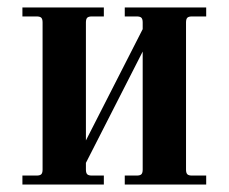

<svg xmlns="http://www.w3.org/2000/svg" viewBox="-20 -494 612 514"><path d="M40 0H258V-24H226C220 -24 215.8 -25.2 213.5 -27.5C211.2 -29.8 210 -34 210 -40V-58L362 -356V-40C362 -34 360.8 -29.8 358.5 -27.5C356.2 -25.2 352 -24 346 -24H314V0H532V-24H494C488 -24 483.8 -25.2 481.5 -27.5C479.2 -29.8 478 -34 478 -40V-434C478 -440 479.2 -444.2 481.5 -446.5C483.8 -448.8 488 -450 494 -450H532V-474H314V-450H346C352 -450 356.2 -448.8 358.5 -446.5C360.8 -444.2 362 -440 362 -434V-416L210 -118V-434C210 -440 211.2 -444.2 213.5 -446.5C215.8 -448.8 220 -450 226 -450H258V-474H40V-450H78C84 -450 88.2 -448.8 90.5 -446.5C92.8 -444.2 94 -440 94 -434V-40C94 -34 92.8 -29.8 90.5 -27.5C88.2 -25.2 84 -24 78 -24H40Z"/></svg>

Font: Km Standard TT
Style: Bold
Weight: 700
Designer: Alexey Kryukov <alexios@thessalonica.org.ru>
Version: Version 2.0.2